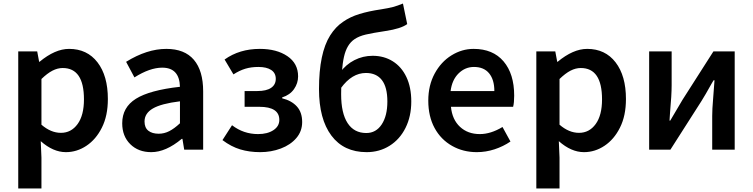

<svg xmlns="http://www.w3.org/2000/svg" viewBox="-20 -845 4251 1084"><path d="M83 -555H190L201 -496H203Q291 -569 370 -569Q472 -569 530.5 -493Q589 -417 589 -286Q589 -191 555 -124Q522 -58 468 -22Q414 14 352 14Q280 14 210 -48L214 45V219H83ZM454 -284Q454 -461 334 -461Q305 -461 276 -446Q247 -431 214 -399V-141Q267 -95 324 -95Q382 -95 418 -144.5Q454 -194 454 -284Z M670 -149Q670 -239 747.5 -287.5Q825 -336 996 -355Q993 -463 896 -463Q826 -463 739 -408L692 -496Q810 -569 919 -569Q1022 -569 1074.5 -507.5Q1127 -446 1127 -329V0H1020L1010 -61H1006Q916 14 834 14Q761 14 715.5 -31Q670 -76 670 -149ZM996 -149V-273Q890 -260 843 -232.5Q796 -205 796 -159Q796 -124 817.5 -107Q839 -90 876 -90Q907 -90 935.5 -104.5Q964 -119 996 -149Z M1236 -54 1290 -138Q1355 -88 1437 -88Q1490 -88 1523.5 -110Q1557 -132 1557 -168Q1557 -242 1444 -242H1361V-331H1433Q1484 -331 1510.5 -349Q1537 -367 1537 -400Q1537 -433 1511 -450Q1485 -467 1439 -467Q1398 -467 1365 -457Q1332 -447 1298 -425L1248 -509Q1332 -569 1447 -569Q1542 -569 1602.5 -528Q1663 -487 1663 -414Q1663 -375 1640 -342Q1617 -309 1573 -295V-290Q1626 -277 1656 -244Q1686 -211 1686 -156Q1686 -104 1653 -65.5Q1620 -27 1565.5 -6.5Q1511 14 1449 14Q1388 14 1336.5 -1.5Q1285 -17 1236 -54Z M1781 -342Q1781 -545 1844 -645Q1875 -694 1917 -722Q1957 -750 2009.5 -766Q2062 -782 2130 -792Q2174 -799 2198.5 -805.5Q2223 -812 2255 -825L2279 -709Q2244 -683 2157 -670Q2084 -659 2045.5 -650Q2007 -641 1982 -624Q1938 -595 1922 -524Q1906 -453 1906 -313Q1906 -206 1942.5 -150Q1979 -94 2048 -94Q2103 -94 2135 -142.5Q2167 -191 2167 -272Q2167 -353 2136 -393Q2105 -433 2046 -433Q1967 -433 1905 -348L1900 -436Q1933 -481 1981 -505.5Q2029 -530 2084 -530Q2148 -530 2197.5 -499Q2247 -468 2274.5 -410Q2302 -352 2302 -272Q2302 -188 2269.5 -123Q2237 -58 2179.5 -22Q2122 14 2050 14Q1921 14 1851 -79.5Q1781 -173 1781 -342Z M2533 -21Q2469 -57 2433.5 -122.5Q2398 -188 2398 -277Q2398 -363 2434 -429.5Q2470 -496 2529 -532.5Q2588 -569 2654 -569Q2763 -569 2823 -498.5Q2883 -428 2883 -305Q2883 -265 2877 -242H2526Q2533 -170 2577 -129Q2621 -88 2689 -88Q2751 -88 2817 -128L2862 -46Q2821 -18 2772 -2Q2723 14 2672 14Q2595 14 2533 -21ZM2656 -467Q2606 -467 2569 -430.5Q2532 -394 2524 -331H2771Q2771 -395 2741.5 -431Q2712 -467 2656 -467Z M3008 -555H3115L3126 -496H3128Q3216 -569 3295 -569Q3397 -569 3455.5 -493Q3514 -417 3514 -286Q3514 -191 3480 -124Q3447 -58 3393 -22Q3339 14 3277 14Q3205 14 3135 -48L3139 45V219H3008ZM3379 -284Q3379 -461 3259 -461Q3230 -461 3201 -446Q3172 -431 3139 -399V-141Q3192 -95 3249 -95Q3307 -95 3343 -144.5Q3379 -194 3379 -284Z M3645 -555H3772V-364Q3772 -309 3763 -210L3760 -164H3764L3833 -281L4008 -555H4128V0H4001V-191Q4001 -228 4006 -286L4014 -392H4009Q4006 -388 4003.5 -383Q4001 -378 3997 -372Q3962 -309 3940 -274L3765 0H3645Z"/></svg>

Font: Merged Yaku Han JP SemiBold
Style: Regular
Weight: 600
Designer: Ryoko NISHIZUKA 西塚涼子 (kana, bopomofo & ideographs); Paul D. Hunt (Latin, Greek & Cyrillic); Sandoll Communications 산돌커뮤니
Foundry: Adobe
Version: Version 2.004